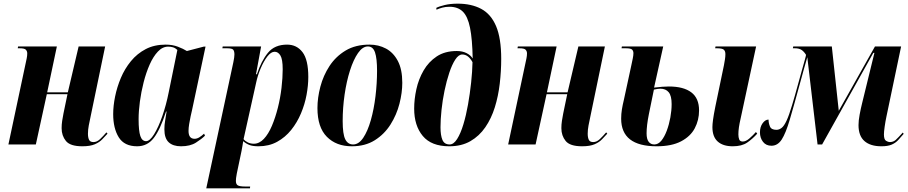

<svg xmlns="http://www.w3.org/2000/svg" viewBox="-20 -790 4966 1050"><path d="M430 10Q364 10 340.5 -19Q317 -48 317 -89Q317 -109 320 -129Q323 -149 327 -169L349 -275H236L176 0H26L118 -433Q123 -456 126 -470.5Q129 -485 129 -498Q129 -510 121.5 -518Q114 -526 87 -526H77L79 -536H291L238 -285H351L410 -536H555L477 -160Q470 -128 465.5 -104Q461 -80 461 -59Q461 -38 467 -25.5Q473 -13 491 -13Q510 -13 527 -29Q544 -45 562 -66L568 -59Q555 -45 539.5 -28.5Q524 -12 498.5 -1Q473 10 430 10Z M730 10Q660 10 629.5 -39Q599 -88 599 -166Q599 -211 609.5 -262.5Q620 -314 641 -364Q662 -414 696 -455.5Q730 -497 777 -521.5Q824 -546 886 -546Q923 -546 953 -534.5Q983 -523 1002 -511L1094 -535H1104L1030 -187Q1027 -175 1022.5 -154Q1018 -133 1014.5 -111.5Q1011 -90 1011 -74Q1011 -31 1044 -31Q1057 -31 1070 -39Q1083 -47 1096 -59L1101 -48Q1083 -30 1051.5 -10Q1020 10 970 10Q926 10 902.5 -12Q879 -34 879 -83Q879 -107 883 -129.5Q887 -152 891 -180H888Q856 -81 821 -35.5Q786 10 730 10ZM779 -18Q799 -18 822.5 -55.5Q846 -93 867.5 -154.5Q889 -216 903 -287L950 -517Q938 -528 925.5 -531.5Q913 -535 900 -535Q869 -535 843.5 -508Q818 -481 798.5 -437Q779 -393 765.5 -340Q752 -287 745 -234.5Q738 -182 738 -138Q738 -74 747.5 -46Q757 -18 779 -18Z M1256 -449Q1259 -463 1260.5 -474Q1262 -485 1262 -492Q1262 -510 1255.5 -518Q1249 -526 1221 -526H1196L1198 -536H1408L1380 -384H1385Q1409 -457 1445.5 -501.5Q1482 -546 1550 -546Q1603 -546 1634.5 -504.5Q1666 -463 1666 -369Q1666 -323 1656.5 -271.5Q1647 -220 1626 -170Q1605 -120 1572.5 -79.5Q1540 -39 1495.5 -14.5Q1451 10 1393 10Q1363 10 1344.5 3Q1326 -4 1310 -18Q1308 -5 1306 7Q1304 19 1301 35L1275 159Q1272 175 1271 183.5Q1270 192 1270 199Q1270 218 1281 224Q1292 230 1321 230H1348L1347 240H1108ZM1368 -4Q1398 -4 1423 -30.5Q1448 -57 1467 -102Q1486 -147 1499.5 -200.5Q1513 -254 1519.5 -309.5Q1526 -365 1526 -411Q1526 -466 1513.5 -486.5Q1501 -507 1482 -507Q1462 -507 1442 -481Q1422 -455 1405.5 -416Q1389 -377 1381 -339L1312 -29Q1321 -18 1335.5 -11Q1350 -4 1368 -4Z M1904 10Q1819 10 1767.5 -42Q1716 -94 1716 -199Q1716 -255 1732 -316Q1748 -377 1782 -429Q1816 -481 1870 -513.5Q1924 -546 2001 -546Q2050 -546 2090.5 -524.5Q2131 -503 2155.5 -457Q2180 -411 2180 -337Q2180 -283 2164.5 -222.5Q2149 -162 2115.5 -109Q2082 -56 2029.5 -23Q1977 10 1904 10ZM1911 0Q1942 0 1966.5 -36.5Q1991 -73 2008 -133Q2025 -193 2033.5 -264Q2042 -335 2042 -403Q2042 -470 2031 -503Q2020 -536 1992 -536Q1963 -536 1938 -500Q1913 -464 1894 -404.5Q1875 -345 1864.5 -272.5Q1854 -200 1854 -128Q1854 -57 1868 -28.5Q1882 0 1911 0Z M2437 10Q2339 10 2292 -46.5Q2245 -103 2245 -196Q2245 -247 2257 -302Q2269 -357 2296.5 -404.5Q2324 -452 2368.5 -481.5Q2413 -511 2478 -511Q2509 -511 2531.5 -499.5Q2554 -488 2565 -470Q2563 -576 2550.5 -638Q2538 -700 2511 -726.5Q2484 -753 2438 -753Q2416 -753 2398 -748Q2380 -743 2367 -737L2366 -747Q2381 -755 2412 -762.5Q2443 -770 2483 -770Q2558 -770 2611.5 -741.5Q2665 -713 2693 -647Q2721 -581 2721 -468Q2721 -401 2713 -332.5Q2705 -264 2686 -203Q2667 -142 2634 -94Q2601 -46 2552.5 -18Q2504 10 2437 10ZM2439 0Q2461 0 2480 -30Q2499 -60 2514 -109.5Q2529 -159 2539.5 -218.5Q2550 -278 2556.5 -338.5Q2563 -399 2564 -450Q2541 -492 2508 -492Q2488 -492 2470 -464.5Q2452 -437 2437 -392Q2422 -347 2411 -294Q2400 -241 2394.5 -188.5Q2389 -136 2389 -94Q2389 -50 2399.5 -25Q2410 0 2439 0Z M3163 10Q3097 10 3073.5 -19Q3050 -48 3050 -89Q3050 -109 3053 -129Q3056 -149 3060 -169L3082 -275H2969L2909 0H2759L2851 -433Q2856 -456 2859 -470.5Q2862 -485 2862 -498Q2862 -510 2854.5 -518Q2847 -526 2820 -526H2810L2812 -536H3024L2971 -285H3084L3143 -536H3288L3210 -160Q3203 -128 3198.5 -104Q3194 -80 3194 -59Q3194 -38 3200 -25.5Q3206 -13 3224 -13Q3243 -13 3260 -29Q3277 -45 3295 -66L3301 -59Q3288 -45 3272.5 -28.5Q3257 -12 3231.5 -1Q3206 10 3163 10Z M3571 10Q3377 10 3377 -141Q3377 -167 3381 -191.5Q3385 -216 3392 -245L3432 -430Q3437 -454 3440.5 -470.5Q3444 -487 3444 -499Q3444 -511 3437 -518.5Q3430 -526 3402 -526H3379L3381 -536H3607L3557 -311Q3582 -314 3602 -315.5Q3622 -317 3638 -317Q3718 -317 3760.5 -285Q3803 -253 3803 -186Q3803 -133 3779.5 -88.5Q3756 -44 3704.5 -17Q3653 10 3571 10ZM3558 0Q3580 0 3597 -21Q3614 -42 3626.5 -75.5Q3639 -109 3646 -147.5Q3653 -186 3653 -221Q3653 -266 3637 -285.5Q3621 -305 3591 -305Q3579 -305 3556 -300Q3541 -228 3528.5 -165.5Q3516 -103 3516 -61Q3516 -29 3527.5 -14.5Q3539 0 3558 0ZM3987 10Q3934 10 3905 -16Q3876 -42 3876 -95Q3876 -110 3879.5 -136Q3883 -162 3892 -207L3939 -433Q3942 -450 3944.5 -465Q3947 -480 3947 -494Q3947 -511 3938 -518.5Q3929 -526 3900 -526H3891L3893 -536H4115L4031 -145Q4024 -115 4021 -94Q4018 -73 4018 -55Q4018 -39 4022.5 -27.5Q4027 -16 4042 -16Q4059 -16 4078.5 -33Q4098 -50 4114 -68L4121 -59Q4096 -31 4066.5 -10.5Q4037 10 3987 10Z M4800 10Q4740 10 4707.5 -18.5Q4675 -47 4675 -106Q4675 -130 4681 -162.5Q4687 -195 4695 -227L4762 -501H4756L4476 0H4451L4395 -477Q4387 -451 4377.5 -416.5Q4368 -382 4354 -331Q4321 -210 4299 -135.5Q4277 -61 4255 -27Q4233 7 4199 7Q4169 7 4152.5 -14.5Q4136 -36 4136 -66Q4136 -96 4150.5 -116Q4165 -136 4183 -136Q4183 -117 4190.5 -98.5Q4198 -80 4226 -80Q4241 -80 4254.5 -90.5Q4268 -101 4281.5 -130Q4295 -159 4312 -216Q4318 -235 4327 -267Q4336 -299 4346 -335.5Q4356 -372 4365.5 -406Q4375 -440 4381.5 -463Q4388 -486 4388 -490Q4377 -508 4363.5 -517Q4350 -526 4327 -526H4316L4318 -536H4529L4567 -184L4765 -536H4908L4828 -154Q4822 -126 4818 -97.5Q4814 -69 4814 -55Q4814 -27 4825.5 -20Q4837 -13 4846 -13Q4865 -13 4878.5 -25Q4892 -37 4917 -65L4922 -58Q4906 -39 4891.5 -23.5Q4877 -8 4856 1Q4835 10 4800 10Z"/></svg>

Font: Noto Serif Display ExtraCondensed ExtraBold
Style: Italic
Weight: 800
Width: 2
Italic angle: -12°
Designer: Monotype Design Team
Foundry: Monotype Imaging Inc.
Version: Version 2.009